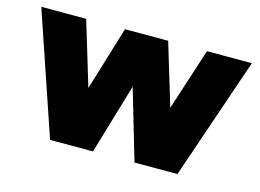

<svg xmlns="http://www.w3.org/2000/svg" viewBox="-74 -630 1031 760"><g transform="rotate(15 441.5 -250.0)"><path d="M527 0 689 -500H873L702 0ZM201 0 353 -500H504L356 0ZM180 0 10 -500H194L345 0ZM526 0 379 -500H530L681 0Z"/></g></svg>

Font: Figtree Light Black
Style: Regular
Weight: 900
Version: Version 2.000